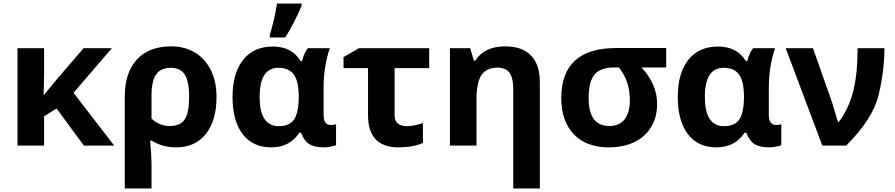

<svg xmlns="http://www.w3.org/2000/svg" viewBox="-20 -816 5016 1076"><path d="M227.1 0H78.1V-545.9H227.1V-402.8L225.6 -324.2L224.1 -284.2H226.1L294.9 -367.2L448.2 -545.9H606.9L392.1 -295.9L620.1 0H450.2L296.9 -208L227.1 -164.1Z M829.1 -280.8V-151.9Q871.1 -109.9 931.6 -109.9Q992.2 -109.9 1016.1 -148.2Q1040 -186.5 1040 -272.5Q1040 -358.4 1016.1 -397.2Q992.2 -436 936.5 -436Q880.9 -436 855 -398.7Q829.1 -361.3 829.1 -280.8ZM1193.4 -272.9Q1193.4 -139.6 1133.5 -64.9Q1073.7 9.8 967.3 9.8Q892.1 9.8 830.1 -27.8H821.3Q829.1 56.2 829.1 103V240.2H679.2V-273.9Q679.2 -408.2 746.8 -482.2Q814.5 -556.2 939 -556.2Q1014.6 -556.2 1072.3 -521.7Q1129.9 -487.3 1161.6 -422.9Q1193.4 -358.4 1193.4 -272.9Z M1793.5 -325.2V-172.9Q1793.5 -115.2 1834.5 -115.2Q1850.1 -115.2 1863.3 -120.1V-2.9Q1855.5 2 1833 5.9Q1810.5 9.8 1796.4 9.8Q1741.7 9.8 1712.9 -8.8Q1684.1 -27.3 1667.5 -71.8H1657.2Q1603.5 9.8 1500 9.8Q1396.5 9.8 1339.8 -64.5Q1283.2 -138.7 1283.2 -272.5Q1283.2 -406.2 1342.8 -481Q1402.3 -555.2 1508.8 -555.2Q1616.2 -555.2 1665 -473.1H1672.4Q1684.1 -519 1705.1 -545.9H1828.1Q1793.5 -440.9 1793.5 -325.2ZM1540 -436Q1435.1 -436 1435.1 -272.5Q1435.1 -108.9 1542.5 -108.9Q1599.6 -108.4 1626 -143.6Q1652.3 -178.7 1654.3 -266.1V-272Q1654.3 -359.9 1627 -397.9Q1599.6 -436 1540 -436ZM1670.4 -795.9V-784.2Q1632.3 -693.4 1579.1 -606H1492.2V-621.1Q1501 -647.5 1513.7 -701.2Q1526.4 -754.9 1532.2 -795.9Z M2191.4 -170.9Q2191.4 -108.9 2261.2 -108.9Q2295.4 -108.9 2350.1 -126V-15.1Q2297.4 9.8 2213.4 9.8Q2042.5 9.8 2042.5 -170.9V-434.1H1905.3V-496.1L1991.2 -545.9H2385.3V-434.1H2191.4Z M2811.5 -556.2Q2906.7 -556.2 2956.1 -504.6Q3005.4 -453.1 3005.4 -356V240.2H2856.4V-318.8Q2856.4 -377.9 2835.4 -407.5Q2814.5 -437 2768.6 -437Q2706.1 -437 2678.2 -395.3Q2650.4 -353.5 2650.4 -256.8V0H2501.5V-545.9H2615.2L2635.3 -476.1H2643.6Q2693.8 -556.2 2811.5 -556.2Z M3509.8 -254.9Q3509.8 -362.3 3447.8 -438H3423.3Q3344.2 -438 3311.5 -397.9Q3278.8 -357.9 3278.8 -266.1Q3278.8 -109.9 3394.5 -109.9Q3451.2 -109.9 3480.5 -147.2Q3509.8 -184.6 3509.8 -254.9ZM3662.6 -231.9Q3662.6 -160.6 3629.6 -105.2Q3596.7 -49.8 3535.4 -20Q3474.1 9.8 3392.6 9.8Q3265.6 9.8 3195.6 -63.7Q3125.5 -137.2 3125.5 -266.1Q3125.5 -546.9 3433.6 -546.9H3713.4V-438H3574.7Q3662.6 -345.2 3662.6 -231.9Z M4288.6 -325.2V-172.9Q4288.6 -115.2 4329.6 -115.2Q4345.2 -115.2 4358.4 -120.1V-2.9Q4350.6 2 4328.4 5.9Q4306.2 9.8 4291.5 9.8Q4236.8 9.8 4208 -9Q4179.2 -27.8 4162.6 -71.8H4152.3Q4098.6 9.8 3995.1 9.8Q3891.6 9.8 3835 -64.5Q3778.3 -138.7 3778.3 -272.5Q3778.3 -406.2 3837.4 -480.7Q3896.5 -555.2 4003.9 -555.2Q4111.3 -555.2 4160.2 -473.1H4167.5Q4179.2 -519 4200.2 -545.9H4323.2Q4288.6 -440.9 4288.6 -325.2ZM4035.2 -436Q3930.2 -436 3930.2 -272.5Q3930.2 -108.9 4037.6 -108.9Q4095.2 -108.9 4121.3 -143.8Q4147.5 -178.7 4149.4 -266.1V-272Q4149.4 -359.9 4122.3 -397.9Q4095.2 -436 4035.2 -436Z M4786.1 -545.9H4936.5Q4936.5 -420.9 4904.3 -285.4Q4872.1 -149.9 4722.2 0H4588.4L4383.3 -545.9H4536.1L4642.6 -243.2L4676.3 -131.8H4680.2Q4736.3 -206.5 4761.2 -303.2Q4786.1 -399.9 4786.1 -545.9Z"/></svg>

Font: NotoSans-Bold
Style: Bold
Weight: 700
Designer: Monotype Design team
Foundry: Monotype Imaging Inc.
Version: Version 1.04